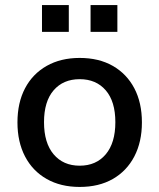

<svg xmlns="http://www.w3.org/2000/svg" viewBox="-20 -730 630 759"><path d="M295 9Q220 9 164.5 -22.5Q109 -54 79 -111.5Q49 -169 49 -246Q49 -324 79 -381Q109 -438 164.5 -469.5Q220 -501 295 -501Q371 -501 426 -469.5Q481 -438 511 -381Q541 -324 541 -246Q541 -169 511 -111.5Q481 -54 426 -22.5Q371 9 295 9ZM295 -75Q360 -75 398 -120Q436 -165 436 -247Q436 -329 398 -373Q360 -417 295 -417Q230 -417 192 -373Q154 -329 154 -247Q154 -165 192 -120Q230 -75 295 -75ZM338 -604V-710H444V-604ZM146 -604V-710H252V-604Z"/></svg>

Font: NunitoSans_10ptSemiBold
Style: Regular
Weight: 600
Designer: Vernon Adams
Foundry: Vernon Adams
Version: Version 3.101;gftools[0.9.27]